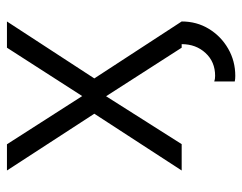

<svg xmlns="http://www.w3.org/2000/svg" viewBox="-93 -455 704 558"><g transform="rotate(-90 259.0 -176.0)"><path d="M301.3 94.7Q308.1 97.2 317.4 97.2Q358.4 97.2 384 69.3Q409.7 41.5 409.7 0H399.4L258.3 -219.7L119.1 0H42.5L207.5 -253.9L42.5 -507.8H118.7L258.8 -289.1L399.4 -507.8H475.6L310.1 -253.9L475.6 0Q475.6 43.9 454.1 79.1Q432.6 114.3 396.7 135Q360.8 155.8 317.4 155.8Q308.6 155.8 301.3 154.3Z"/></g></svg>

Font: Giphurs Light
Style: Regular
Weight: 300
Version: Version 0.920; ttfautohint (v1.8.4.7-5d5b)